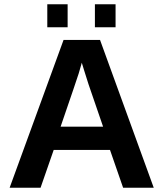

<svg xmlns="http://www.w3.org/2000/svg" viewBox="-20 -874 762 894"><path d="M553.2 0 492.2 -175.8H230L168.9 0H24.9L275.9 -688H445.8L695.8 0ZM360.8 -582 357.9 -571.3Q353 -553.7 346.2 -531.2Q339.4 -508.8 262.2 -284.2H460L392.1 -481.9L371.1 -548.3ZM421.9 -747.1V-854H518.1V-747.1ZM200.2 -747.1V-854H294.9V-747.1Z"/></svg>

Font: Arial
Style: Bold
Weight: 700
Designer: Steve Matteson
Foundry: Ascender Corporation
Version: Version 2.00.3